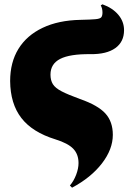

<svg xmlns="http://www.w3.org/2000/svg" viewBox="-20 -641 610 890"><path d="M314 229 304 219Q322 198 333 169Q344 140 344 115Q344 74 319.5 48.5Q295 23 237 5Q130 -28 79 -94Q28 -160 27 -265Q27 -352 65.5 -414.5Q104 -477 177.5 -512Q251 -547 353 -549Q401 -550 422.5 -552Q444 -554 449.5 -561Q455 -568 455 -583Q455 -602 447 -616L455 -621Q502 -604 528.5 -572.5Q555 -541 555 -501Q555 -447 514.5 -418Q474 -389 399 -390Q304 -391 259 -368Q214 -345 214 -295Q214 -269 225 -251Q236 -233 266 -217.5Q296 -202 351 -182Q434 -153 468.5 -115Q503 -77 503 -16Q503 51 452.5 116.5Q402 182 314 229Z"/></svg>

Font: Display Black
Style: Regular
Weight: 900
Designer: Latin by Veronika Burian and Jose Scaglione. Greek by Irene Vlachou. Cyrillic by Vera Evstafieva.
Foundry: TypeTogether
Version: Version 3.002